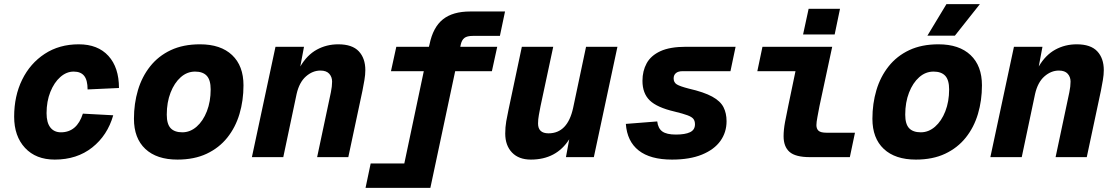

<svg xmlns="http://www.w3.org/2000/svg" viewBox="-20 -766 5440 936"><path d="M247 12Q155 12 102 -45Q49 -102 49 -197Q49 -298 88 -377.5Q127 -457 198 -503.5Q269 -550 364 -550Q457 -550 508.5 -493.5Q560 -437 560 -337L407 -330Q407 -375 390.5 -396Q374 -417 339 -417Q304 -417 274 -390.5Q244 -364 225.5 -318Q207 -272 207 -214Q207 -168 225.5 -144.5Q244 -121 277 -121Q355 -121 384 -212L532 -204Q504 -106 429.5 -47Q355 12 247 12Z M845 12Q744 12 688.5 -40Q633 -92 633 -187Q633 -261 652.5 -326.5Q672 -392 712 -442.5Q752 -493 812.5 -521.5Q873 -550 955 -550Q1056 -550 1111.5 -497.5Q1167 -445 1167 -350Q1167 -276 1147.5 -210.5Q1128 -145 1088 -95Q1048 -45 987.5 -16.5Q927 12 845 12ZM869 -121Q907 -121 938.5 -148.5Q970 -176 988.5 -223.5Q1007 -271 1007 -330Q1007 -376 988 -396.5Q969 -417 931 -417Q892 -417 861 -389.5Q830 -362 811.5 -314.5Q793 -267 793 -207Q793 -161 812 -141Q831 -121 869 -121Z M1208 0 1323 -538H1462L1444 -442Q1477 -498 1524.5 -524Q1572 -550 1629 -550Q1697 -550 1729 -516Q1761 -482 1761 -424Q1761 -402 1756.5 -375.5Q1752 -349 1747 -324L1678 0H1526L1593 -316Q1599 -345 1599 -368Q1599 -391 1585 -406.5Q1571 -422 1542 -422Q1504 -422 1471.5 -393.5Q1439 -365 1426 -308L1361 0Z M1762 150 1787 31H1951L2046 -419H1886L1912 -538H2071L2074 -550Q2091 -633 2139 -671.5Q2187 -710 2272 -710H2442L2417 -591H2285Q2257 -591 2244 -581Q2231 -571 2226 -548L2224 -538H2404L2378 -419H2199L2078 150Z M2568 12Q2509 12 2476 -22.5Q2443 -57 2443 -115Q2443 -146 2448 -175Q2453 -204 2459 -231L2524 -538H2677L2615 -248Q2611 -227 2607 -205.5Q2603 -184 2603 -164Q2603 -116 2654 -116Q2747 -116 2774 -240L2837 -538H2990L2875 0H2739L2755 -87Q2692 12 2568 12Z M3256 12Q3150 12 3093.5 -32.5Q3037 -77 3031 -162L3184 -174Q3188 -140 3209 -125Q3230 -110 3275 -110Q3320 -110 3344 -121.5Q3368 -133 3368 -160Q3368 -176 3360.5 -186Q3353 -196 3331.5 -204Q3310 -212 3269 -222Q3183 -242 3147.5 -276.5Q3112 -311 3112 -372Q3112 -420 3132.5 -457.5Q3153 -495 3199.5 -516.5Q3246 -538 3325 -538H3566L3541 -419H3308Q3286 -419 3275 -409.5Q3264 -400 3264 -384Q3264 -364 3279.5 -354.5Q3295 -345 3338 -334Q3412 -317 3452 -295Q3492 -273 3507 -243.5Q3522 -214 3522 -175Q3522 -121 3492 -79Q3462 -37 3402.5 -12.5Q3343 12 3256 12Z M3928 0Q3858 0 3829 -25.5Q3800 -51 3800 -102Q3800 -133 3807 -171Q3814 -209 3823 -251L3858 -419H3672L3697 -538H4037L3975 -249Q3970 -222 3965 -196Q3960 -170 3960 -156Q3960 -138 3970.5 -128.5Q3981 -119 4010 -119H4148L4123 0ZM3895 -598 3922 -723H4075L4049 -598Z M4445 12Q4344 12 4288.5 -40Q4233 -92 4233 -187Q4233 -261 4252.5 -326.5Q4272 -392 4312 -442.5Q4352 -493 4412.5 -521.5Q4473 -550 4555 -550Q4656 -550 4711.5 -497.5Q4767 -445 4767 -350Q4767 -276 4747.5 -210.5Q4728 -145 4688 -95Q4648 -45 4587.5 -16.5Q4527 12 4445 12ZM4469 -121Q4507 -121 4538.5 -148.5Q4570 -176 4588.5 -223.5Q4607 -271 4607 -330Q4607 -376 4588 -396.5Q4569 -417 4531 -417Q4492 -417 4461 -389.5Q4430 -362 4411.5 -314.5Q4393 -267 4393 -207Q4393 -161 4412 -141Q4431 -121 4469 -121ZM4501 -592 4594 -746H4757L4635 -592Z M4808 0 4923 -538H5062L5044 -442Q5077 -498 5124.5 -524Q5172 -550 5229 -550Q5297 -550 5329 -516Q5361 -482 5361 -424Q5361 -402 5356.5 -375.5Q5352 -349 5347 -324L5278 0H5126L5193 -316Q5199 -345 5199 -368Q5199 -391 5185 -406.5Q5171 -422 5142 -422Q5104 -422 5071.5 -393.5Q5039 -365 5026 -308L4961 0Z"/></svg>

Font: Geist Mono ExtraBold
Style: Italic
Weight: 800
Italic angle: -12°
Monospace: yes
Designer: Basement.studio, Andrés Briganti, Mateo Zaragoza
Foundry: Basement.studio, Vercel, Andrés Briganti, Guido Ferreyra, Mateo Zaragoza
Version: Version 1.500; ttfautohint (v1.8.4.7-5d5b)